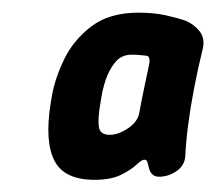

<svg xmlns="http://www.w3.org/2000/svg" viewBox="-20 -726 347 309"><path d="M132.2 -436.6Q83.4 -436.6 67.6 -467.4Q51.8 -498.2 61.4 -558.8L63.4 -570.8Q68 -598.6 83 -630Q98 -661.4 127 -683.5Q156 -705.6 202.6 -705.6Q227.8 -705.6 246.3 -701.5Q264.8 -697.4 279.4 -692.4Q292.6 -686.6 301.2 -675.7Q309.8 -664.8 306.6 -648.8Q298.6 -616.4 292.5 -584.6Q286.4 -552.8 282.8 -525Q279.2 -497.2 278.2 -474.8Q277.2 -459.6 264.1 -450.6Q251 -441.6 235.8 -441.6Q229.8 -441.6 225.7 -445Q221.6 -448.4 220 -454.6Q218.2 -460.8 217.3 -464.9Q216.4 -469 212.2 -469Q208.2 -469 199.5 -460.8Q190.8 -452.6 174.6 -444.6Q158.4 -436.6 132.2 -436.6ZM156.6 -509Q170.4 -509 186.3 -519.7Q202.2 -530.4 204.4 -545.8Q208.2 -566.8 211.6 -582.4Q215 -598 219.2 -618.4Q223.6 -636 215 -636.4Q210.8 -636.8 204.7 -637.4Q198.6 -638 191.8 -638Q175.4 -638 165.5 -625.9Q155.6 -613.8 150.4 -598.3Q145.2 -582.8 143.4 -570.8L141.4 -558.8Q137.2 -534.6 139.1 -521.8Q141 -509 156.6 -509Z"/></svg>

Font: Winky Sans
Style: Italic
Weight: 400
Italic angle: -8.97852°
Designer: Simon Atzbach
Foundry: typofactur
Version: Version 1.205